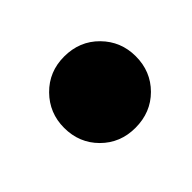

<svg xmlns="http://www.w3.org/2000/svg" viewBox="-64 -467 430 430"><g transform="rotate(-45 151.0 -252.0)"><path d="M163 -139Q115 -139 82.5 -171.5Q50 -204 50 -252Q50 -299 82.5 -332Q115 -365 163 -365Q212 -365 244.5 -332Q277 -299 277 -252Q277 -204 244.5 -171.5Q212 -139 163 -139Z"/></g></svg>

Font: Murecho Black
Style: Regular
Weight: 900
Designer: Neil Summerour
Foundry: Positype
Version: Version 1.010; ttfautohint (v1.8.3)